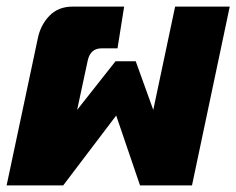

<svg xmlns="http://www.w3.org/2000/svg" viewBox="-31 -560 714 580"><path d="M-11 0 83 -443Q91 -484 118 -512Q145 -540 188 -540H344L324 -414H276Q242 -414 234 -377L202 -228L318 -375H379L432 -228L498 -540H663L549 0H392L320 -211L160 0Z"/></svg>

Font: Kanit
Style: Bold Italic
Weight: 700
Italic angle: -12°
Designer: Katatrad Team
Foundry: CadsonDemak
Version: Version 2.000; ttfautohint (v1.8.3)